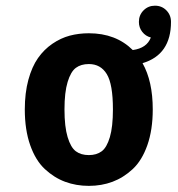

<svg xmlns="http://www.w3.org/2000/svg" viewBox="-20 -626 610 658"><path d="M65 -251Q65 -307.5 77.2 -352.5Q89.5 -397.5 110.2 -427Q131 -456.5 159.5 -476Q188 -495.5 219 -503.8Q250 -512 284.5 -512Q377 -512 435 -454.5Q483 -461 497 -497.5Q479 -502 467.5 -516.8Q456 -531.5 456 -551Q456 -574.5 472 -590.5Q488 -606.5 511 -606.5Q534.5 -606.5 550.2 -590.5Q566 -574.5 566 -551Q566 -438.5 468.5 -409.5Q503.5 -347.5 503.5 -251Q503.5 -181 485 -128.5Q466.5 -76 434.8 -46.5Q403 -17 365.5 -3Q328 11 284.5 11Q241 11 203.2 -3Q165.5 -17 133.8 -46.5Q102 -76 83.5 -128.5Q65 -181 65 -251ZM284.5 -94.5Q311 -94.5 328.5 -107.5Q346 -120.5 356.5 -156Q367 -191.5 367 -251Q367 -337.5 346 -372Q325 -406.5 284.5 -406.5Q257.5 -406.5 240 -393.5Q222.5 -380.5 211.8 -345.2Q201 -310 201 -251Q201 -191.5 211.8 -156Q222.5 -120.5 240 -107.5Q257.5 -94.5 284.5 -94.5Z"/></svg>

Font: League Mono Narrow SemiBold
Style: Regular
Weight: 600
Width: 3
Designer: Tyler Finck
Foundry: The League of Moveable Type / Tyler Finck
Version: Version 2.210